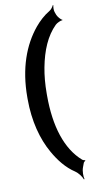

<svg xmlns="http://www.w3.org/2000/svg" viewBox="-113 -854 576 1157"><g transform="rotate(-10 175.0 -276.0)"><path d="M52 -289V-278C52 -143 83 -29 132 57C164 114 205 167 259 202C277 214 297 241 302 257L306 256C301 240 301 206 309 185L319 158C321 154 327 149 330 148L329 144C326 145 317 142 313 139C216 55 171 -92 171 -277V-290C171 -349 176 -402 185 -449C204 -549 239 -633 297 -690C306 -699 331 -711 341 -710V-713C332 -715 315 -736 310 -748L303 -767C299 -779 300 -799 303 -808L299 -809C296 -800 284 -784 273 -778C239 -758 208 -729 183 -699C103 -602 52 -466 52 -289Z"/></g></svg>

Font: Asimov
Style: EdgeNar
Weight: 500
Designer: Google
Version: Version 2.000980: 2014